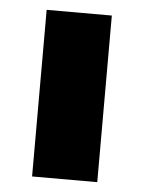

<svg xmlns="http://www.w3.org/2000/svg" viewBox="-42 -508 406 543"><g transform="rotate(5 161.5 -236.5)"><path d="M69 0V-473H254V0Z"/></g></svg>

Font: Ysabeau SC Black
Style: Regular
Weight: 900
Designer: Christian Thalmann (Catharsis Fonts)
Version: Version 2.001;gftools[0.9.30]; featfreeze: smcp